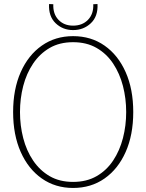

<svg xmlns="http://www.w3.org/2000/svg" viewBox="-20 -919 724 951"><path d="M342 12Q254 12 187 -35Q120 -82 82.5 -166.5Q45 -251 45 -364Q45 -477 82.5 -561.5Q120 -646 187 -693Q254 -740 342 -740Q431 -740 498 -693Q565 -646 602.5 -561.5Q640 -477 640 -364Q640 -251 602.5 -166.5Q565 -82 498 -35Q431 12 342 12ZM342 -18Q409 -18 458.5 -46.5Q508 -75 540.5 -124Q573 -173 589 -235Q605 -297 605 -364Q605 -431 589 -493Q573 -555 540.5 -604Q508 -653 458.5 -681.5Q409 -710 342 -710Q275 -710 226 -681.5Q177 -653 144 -604Q111 -555 95 -493Q79 -431 79 -364Q79 -297 95 -235Q111 -173 144 -124Q177 -75 226 -46.5Q275 -18 342 -18ZM342 -770Q291 -770 255.5 -804Q220 -838 223 -899L244 -898Q242 -850 269.5 -821Q297 -792 342 -792Q388 -792 416 -821Q444 -850 442 -898L463 -899Q466 -838 430 -804Q394 -770 342 -770Z"/></svg>

Font: Murecho ExtraLight
Style: Regular
Weight: 200
Designer: Neil Summerour
Foundry: Positype
Version: Version 1.010; ttfautohint (v1.8.3)